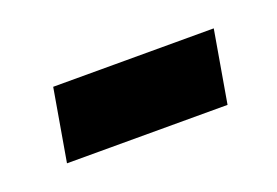

<svg xmlns="http://www.w3.org/2000/svg" viewBox="-33 -397 315 218"><g transform="rotate(-20 124.5 -287.5)"><path d="M22 -244 37 -331H231L216 -244Z"/></g></svg>

Font: Georama Condensed Medium
Style: Italic
Weight: 500
Width: 3
Italic angle: -9°
Designer: Jean-Baptiste Levee
Foundry: Production Type
Version: Version 1.000